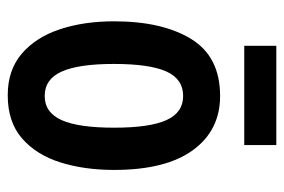

<svg xmlns="http://www.w3.org/2000/svg" viewBox="-142 -600 752 509"><g transform="rotate(90 234.5 -346.0)"><path d="M431 -272Q431 -193 411 -129.5Q391 -66 347.5 -28Q304 10 233 10Q166 10 122.5 -27.5Q79 -65 58 -128.5Q37 -192 37 -272Q37 -400 84 -476.5Q131 -553 235 -553Q326 -553 378.5 -481Q431 -409 431 -272ZM150 -271Q150 -179 170 -133.5Q190 -88 235 -88Q279 -88 299 -133Q319 -178 319 -272Q319 -366 299 -410.5Q279 -455 235 -455Q190 -455 170 -410.5Q150 -366 150 -271ZM365 -702V-617H102V-702Z"/></g></svg>

Font: Noto Sans Telugu ExtraCondensed SemiBold
Style: Regular
Weight: 600
Width: 2
Designer: Jelle Bosma - Monotype Design Team
Foundry: Monotype Imaging Inc.
Version: Version 2.005; ttfautohint (v1.8.4.7-5d5b)